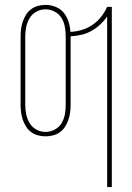

<svg xmlns="http://www.w3.org/2000/svg" viewBox="-20 -548 540 783"><path d="M417 215V-481Q404 -462 387.5 -447Q371 -432 352 -421.5Q333 -411 311.5 -406Q290 -401 268 -400V-120Q268 -105 266 -89.5Q264 -74 259 -59.5Q254 -45 245.5 -31.5Q237 -18 224.5 -9Q212 0 196.5 4Q181 8 166 8Q150 8 135 4Q120 0 107.5 -9Q95 -18 86.5 -31.5Q78 -45 73 -59.5Q68 -74 66 -89.5Q64 -105 64 -120V-400Q64 -415 66 -430.5Q68 -446 73 -460.5Q78 -475 86.5 -488.5Q95 -502 107.5 -511Q120 -520 135 -524Q150 -528 166 -528Q187 -528 207 -520Q227 -512 240 -496Q253 -480 259.5 -459.5Q266 -439 267 -418Q291 -419 314 -426Q337 -433 357 -446.5Q377 -460 392 -479Q407 -498 417 -520H436V215ZM166 -10Q185 -10 203 -19.5Q221 -29 231 -45.5Q241 -62 244.5 -81.5Q248 -101 248 -120V-400Q248 -419 244.5 -438.5Q241 -458 231 -474.5Q221 -491 203 -500.5Q185 -510 166 -510Q146 -510 128.5 -500.5Q111 -491 101 -474.5Q91 -458 87 -438.5Q83 -419 83 -400V-120Q83 -101 87 -81.5Q91 -62 101 -45.5Q111 -29 128.5 -19.5Q146 -10 166 -10Z"/></svg>

Font: Iosevka Curly Thin
Style: Regular
Weight: 100
Monospace: yes
Designer: Belleve Invis
Foundry: Belleve Invis
Version: Version 22.1.2; ttfautohint (v1.8.4)